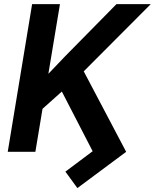

<svg xmlns="http://www.w3.org/2000/svg" viewBox="-20 -748 763 946"><path d="M18.1 0 138.2 -727.5H275.4L218.3 -384.3L301.3 -471.2L553.7 -727.5H722.7L392.6 -396.5L601.6 0L361.3 178.7L302.2 97.7L436.5 -2.9L284.7 -296.9L189.5 -211.9L154.3 0Z"/></svg>

Font: Inter Semi Bold
Style: Italic
Weight: 600
Italic angle: -9.39999°
Designer: Rasmus Andersson
Foundry: rsms
Version: Version 4.000;git-3c8e0fc